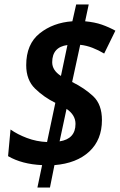

<svg xmlns="http://www.w3.org/2000/svg" viewBox="-20 -779 535 857"><path d="M213 -501Q213 -569 281 -578L252 -440Q213 -465 213 -501ZM277 -293Q317 -266 317 -226Q317 -159 246 -148ZM203 58 223 -42Q322 -50 378.5 -102.5Q435 -155 435 -243Q435 -313 396 -349.5Q357 -386 302 -413L338 -579Q366 -576 393 -565.5Q420 -555 445 -540L495 -642Q466 -658 434.5 -669Q403 -680 360 -684L376 -759H320L303 -684Q217 -678 157 -630Q97 -582 97 -488Q97 -422 136.5 -383.5Q176 -345 227 -320L190 -145Q143 -147 100.5 -163Q58 -179 27 -201L16 -82Q78 -46 168 -42L147 58Z"/></svg>

Font: Noto Sans UI SemiCondensed
Style: Bold Italic
Weight: 700
Width: 4
Designer: Monotype Design Team
Foundry: Monotype Imaging Inc.
Version: 1.001